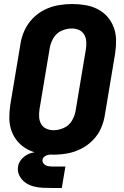

<svg xmlns="http://www.w3.org/2000/svg" viewBox="-20 -763 616 957"><path d="M245 8Q280 8 314.5 2Q349 -4 382.5 -20.5Q416 -37 442.5 -64Q469 -91 483.5 -124Q498 -157 503 -192L554 -497Q559 -530 558.5 -563.5Q558 -597 547 -626.5Q536 -656 515.5 -679.5Q495 -703 466.5 -717.5Q438 -732 405.5 -737.5Q373 -743 340 -743Q306 -743 271 -737Q236 -731 202.5 -714.5Q169 -698 143 -671Q117 -644 102 -611Q87 -578 82 -544L31 -239Q26 -205 26.5 -172Q27 -139 38 -109Q49 -79 70 -55.5Q91 -32 119 -17.5Q147 -3 179.5 2.5Q212 8 245 8ZM248 -114Q228 -114 211 -121.5Q194 -129 185 -145Q176 -161 175 -180Q174 -199 177 -219L228 -524Q232 -549 246.5 -573.5Q261 -598 286.5 -609.5Q312 -621 338 -621Q357 -621 374 -613.5Q391 -606 400 -590Q409 -574 410 -555Q411 -536 408 -517L357 -212Q353 -186 338.5 -161.5Q324 -137 298.5 -125.5Q273 -114 248 -114ZM242 174H244Q244 174 244 174Q244 174 244 174H288L306 67H245Q245 67 244.5 67Q244 67 243 67Q231 67 219.5 65Q208 63 199 54Q190 45 192 33Q194 21 206 14.5Q218 8 230 8V-9Q207 -9 183.5 -8Q160 -7 136 -0.5Q112 6 93 24.5Q74 43 70 66Q66 91 76.5 112Q87 133 105.5 146.5Q124 160 147 166Q170 172 194 173Q218 174 242 174Z"/></svg>

Font: Iosevka Sparkle Heavy Oblique
Style: Regular
Weight: 900
Italic angle: -9°
Designer: Belleve Invis
Foundry: Belleve Invis
Version: Version 4.5.0; ttfautohint (v1.8.3)